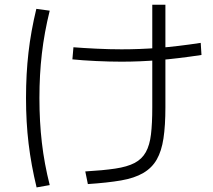

<svg xmlns="http://www.w3.org/2000/svg" viewBox="-20 -806 920 828"><path d="M347.8 -66.7Q424.4 -71.1 476.7 -78.9Q528.9 -86.7 560.6 -103.3Q592.2 -120 608.9 -150Q625.6 -180 631.1 -226.7Q636.7 -273.3 636.7 -343.3V-785.6H693.3V-343.3Q693.3 -264.4 685 -209.4Q676.7 -154.4 656.1 -118.3Q635.6 -82.2 597.8 -60Q560 -37.8 501.7 -27.8Q443.3 -17.8 358.9 -12.2ZM292.2 -550 296.7 -602.2Q337.8 -598.9 395 -596.1Q452.2 -593.3 504.4 -593.3Q582.2 -593.3 662.8 -599.4Q743.3 -605.6 845.6 -621.1L848.9 -568.9Q745.6 -553.3 664.4 -546.7Q583.3 -540 504.4 -540Q452.2 -540 393.9 -542.8Q335.6 -545.6 292.2 -550ZM137.8 2.2Q114.4 -94.4 103.3 -186.7Q92.2 -278.9 92.2 -383.3Q92.2 -487.8 102.8 -579.4Q113.3 -671.1 136.7 -767.8L194.4 -760Q171.1 -665.6 160.6 -575Q150 -484.4 150 -383.3Q150 -281.1 160.6 -190.6Q171.1 -100 194.4 -7.8Z"/></svg>

Font: Paperlogy 3 Light
Style: Regular
Weight: 300
Designer: redesigned by Lee Juim, glyphs from Gmarket Sans & Montserrat
Foundry: PT&
Version: Version 1.001